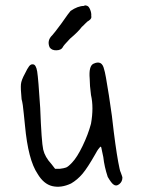

<svg xmlns="http://www.w3.org/2000/svg" viewBox="-20 -693 530 716"><path d="M425.8 -64.5Q427.7 -54.7 430.7 -48.8Q436.5 -33.2 436.5 -31.2Q436.5 -15.6 424.8 -6.3Q413.1 2.9 403.3 -4.9Q395.5 -9.8 381.8 -33.2Q369.1 -71.3 365.2 -107.4Q361.3 -124 360.4 -129.9Q359.4 -135.7 357.9 -142.1Q356.4 -148.4 353 -144.5Q349.6 -140.6 346.2 -136.2Q342.8 -131.8 335.9 -119.1Q306.6 -67.4 287.6 -44.9Q268.6 -22.5 245.1 -8.8Q208 8.8 174.8 1Q142.6 -6.8 120.1 -44.9Q85 -96.7 73.2 -224.6Q72.3 -228.5 68.8 -267.6Q65.4 -306.6 60.5 -323.2Q56.6 -363.3 58.1 -378.9Q59.6 -394.5 73.2 -418.9Q82 -437.5 88.4 -445.8Q94.7 -454.1 102.5 -453.1Q114.3 -453.1 118.7 -426.3Q123 -399.4 129.9 -291Q134.8 -163.1 141.1 -135.3Q147.5 -107.4 171.9 -81.1L185.5 -63.5H203.1Q218.8 -65.4 226.6 -68.4Q234.4 -71.3 249 -86.9Q267.6 -106.4 288.1 -148.9Q308.6 -191.4 319.3 -231.4Q330.1 -292 319.3 -338.9Q314.5 -375 314.5 -399.4Q310.5 -446.3 328.1 -455.1Q360.4 -470.7 368.2 -434.6Q373 -421.9 386.2 -336.9Q399.4 -252 404.3 -201.2Q416 -108.4 425.8 -64.5ZM293 -670.9Q296.9 -674.8 305.7 -670.9Q311.5 -668.9 316.4 -656.7Q321.3 -644.5 320.3 -633.8Q323.2 -624 311.5 -616.2Q306.6 -614.3 297.4 -604.5Q288.1 -594.7 285.2 -592.8Q272.5 -575.2 241.2 -548.8Q215.8 -522.5 213.9 -516.6Q208 -505.9 190.4 -505.4Q172.9 -504.9 165 -516.6Q154.3 -542 174.8 -561.5Q181.6 -568.4 209 -605.5Q238.3 -647.5 243.2 -652.3Q270.5 -670.9 293 -670.9Z"/></svg>

Font: JasonHandwriting2
Style: Regular
Weight: 400
Version: Version 1.05.10